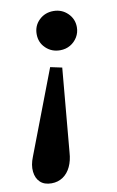

<svg xmlns="http://www.w3.org/2000/svg" viewBox="-98 -478 452 744"><g transform="rotate(-10 128.0 -106.0)"><path d="M162.1 -211.9 132.8 117.2Q130.9 148.4 119.6 172.4Q108.4 196.3 88.9 209.5Q69.3 222.7 43.9 222.7Q15.6 222.7 -0.5 207.5Q-16.6 192.4 -19.5 166Q-22.5 139.6 -9.8 108.4L116.2 -221.7ZM166 -433.6Q199.2 -433.6 222.2 -411.1Q245.1 -388.7 245.1 -356.4Q245.1 -335 234.4 -317.4Q223.6 -299.8 206.1 -289.6Q188.5 -279.3 166 -279.3Q132.8 -279.3 109.9 -301.3Q86.9 -323.2 86.9 -356.4Q86.9 -389.6 109.9 -411.6Q132.8 -433.6 166 -433.6Z"/></g></svg>

Font: Crimson Pro SemiBold
Style: Italic
Weight: 600
Italic angle: -12°
Designer: Jacques Le Bailly
Foundry: Baron von Fonthausen
Version: Version 1.003